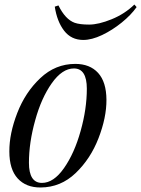

<svg xmlns="http://www.w3.org/2000/svg" viewBox="-20 -808 619 842"><path d="M304.2 -507.8Q252.9 -507.8 207 -442.9Q161.1 -377.9 134.3 -280.3Q106.9 -182.6 106.9 -94.2Q106.9 -5.9 164.1 -5.9Q215.3 -5.9 260.7 -70.8Q306.2 -135.7 333.5 -233.4Q360.8 -330.1 360.8 -418.9Q360.8 -507.8 304.2 -507.8ZM310.1 -527.8Q374 -527.8 410.2 -488.3Q446.3 -448.7 446.8 -370.6Q447.3 -293 412.1 -202.1Q377 -111.3 311.5 -48.8Q246.1 13.7 158.2 14.2Q94.2 14.6 57.6 -25.4Q21 -65.4 21 -143.6Q20.5 -221.7 55.7 -312.5Q90.8 -403.3 156.7 -465.3Q222.7 -527.8 310.1 -527.8ZM569.3 -788.1 579.1 -776.9Q554.7 -742.2 513.7 -709Q472.7 -675.8 427.7 -654.3Q382.3 -632.8 345.2 -632.8Q292.5 -632.8 261.2 -673.3Q230 -713.9 220.2 -778.8L236.3 -784.2Q266.6 -722.7 307.6 -708Q330.1 -700.2 371.1 -700.2Q412.1 -700.2 469.7 -723.6Q527.3 -747.1 569.3 -788.1Z"/></svg>

Font: PlayfairDisplay-Italic
Style: Italic
Weight: 400
Italic angle: -14°
Designer: Claus Eggers Sørensen
Foundry: Claus Eggers Sørensen
Version: Version 1.002;PS 001.002;hotconv 1.0.70;makeotf.lib2.5.58329